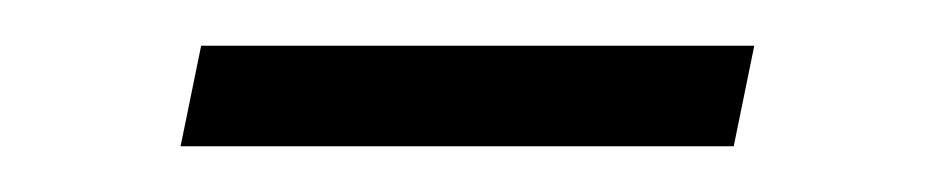

<svg xmlns="http://www.w3.org/2000/svg" viewBox="-20 -328 412 84"><path d="M59 -264 68 -308H310L301 -264Z"/></svg>

Font: Saira SemiExpanded ExtraLight
Style: Italic
Weight: 250
Width: 6
Italic angle: -12°
Designer: Hector Gatti with collaboration of the Omnibus-Type team
Foundry: Omnibus-Type
Version: Version 1.101